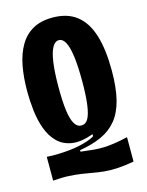

<svg xmlns="http://www.w3.org/2000/svg" viewBox="-123 -748 745 974"><g transform="rotate(-15 250.0 -261.0)"><path d="M458 139Q408 148 370.5 150Q333 152 303 149Q273 146 245.5 141Q218 136 188.5 131.5Q159 127 123 125Q87 123 39 127V2Q70 4 100.5 3Q131 2 159.5 -1Q188 -4 213 -9.5Q238 -15 258.5 -22Q279 -29 293 -38V-49Q227 -25 180.5 -32.5Q134 -40 104 -70Q74 -100 57.5 -145Q41 -190 35 -242.5Q29 -295 29 -344Q29 -418 40.5 -478Q52 -538 78 -582Q104 -626 146 -649.5Q188 -673 249 -673Q327 -673 376 -634.5Q425 -596 448 -521Q471 -446 471 -336Q471 -246 455.5 -184Q440 -122 408 -82.5Q376 -43 327 -20.5Q278 2 211 13V21Q249 26 278 28.5Q307 31 333 30Q359 29 389 24.5Q419 20 458 11ZM250 -106Q273 -106 286 -128.5Q299 -151 305.5 -199Q312 -247 312 -321Q312 -402 305 -453.5Q298 -505 284.5 -529.5Q271 -554 251 -554Q231 -554 217 -529.5Q203 -505 195.5 -454Q188 -403 188 -323Q188 -247 194.5 -199.5Q201 -152 215 -129Q229 -106 250 -106Z"/></g></svg>

Font: Bricolage Grotesque 48pt Condensed ExtraBold
Style: Regular
Weight: 800
Width: 3
Designer: Mathieu Triay
Foundry: Atelier Triay
Version: Version 1.001;gftools[0.9.33.dev8+g029e19f]